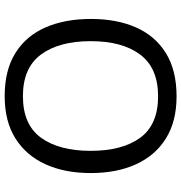

<svg xmlns="http://www.w3.org/2000/svg" viewBox="3 -768 775 821"><g transform="rotate(90 390.5 -357.5)"><path d="M720 -358Q720 -247 682.5 -164.5Q645 -82 572 -36Q499 10 391 10Q280 10 206.5 -36Q133 -82 97 -165Q61 -248 61 -359Q61 -469 97 -551Q133 -633 206.5 -679Q280 -725 392 -725Q499 -725 572 -679.5Q645 -634 682.5 -551.5Q720 -469 720 -358ZM156 -358Q156 -223 213 -145.5Q270 -68 391 -68Q513 -68 569 -145.5Q625 -223 625 -358Q625 -493 569 -569.5Q513 -646 392 -646Q271 -646 213.5 -569.5Q156 -493 156 -358Z"/></g></svg>

Font: Noto Sans Hebrew Droid
Style: Regular
Weight: 400
Designer: Monotype Design Team
Foundry: Monotype Imaging Inc.
Version: Version 1.100